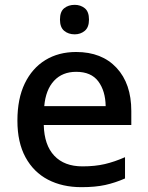

<svg xmlns="http://www.w3.org/2000/svg" viewBox="-20 -764 612 794"><path d="M295 -549Q401 -549 462 -483.5Q523 -418 523 -305V-247H161Q163 -164 204.5 -120Q246 -76 321 -76Q373 -76 413.5 -85.5Q454 -95 497 -114V-26Q456 -8 415 1Q374 10 317 10Q238 10 178.5 -21Q119 -52 85.5 -113.5Q52 -175 52 -265Q52 -356 82.5 -419Q113 -482 167.5 -515.5Q222 -549 295 -549ZM295 -467Q238 -467 203.5 -430Q169 -393 163 -325H417Q416 -388 386.5 -427.5Q357 -467 295 -467ZM289 -744Q313 -744 330.5 -730Q348 -716 348 -683Q348 -651 330.5 -636.5Q313 -622 289 -622Q263 -622 245.5 -636.5Q228 -651 228 -683Q228 -716 245.5 -730Q263 -744 289 -744Z"/></svg>

Font: Noto Sans Ol Chiki Medium
Style: Regular
Weight: 500
Designer: Monotype Design Team, Lewis McGuffie
Foundry: Monotype Imaging Inc.
Version: Version 2.003; ttfautohint (v1.8.4.7-5d5b)